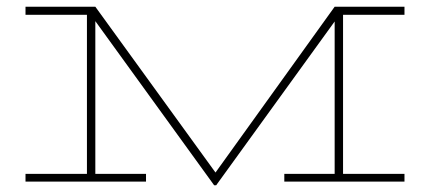

<svg xmlns="http://www.w3.org/2000/svg" viewBox="-20 -540 1281 572"><path d="M415 1H56V-22H239V-496H56V-520H264L622 -26L977 -520H1185V-496H1002V-22H1185V1H827V-22H977V-476L624 12H618L264 -477V-22H415Z"/></svg>

Font: BhuTuka Expanded One
Style: Regular
Weight: 400
Designer: Erin McLaughlin
Version: Version 1.000; ttfautohint (v1.8.3)